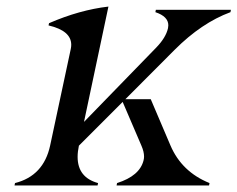

<svg xmlns="http://www.w3.org/2000/svg" viewBox="-20 -567 726 587"><path d="M24.4 0 25.9 -7.3Q113.3 -29.3 133.3 -122.1L196.3 -417Q197.8 -423.8 197.8 -430.2Q197.8 -473.1 128.4 -489.3L129.9 -496.1Q223.1 -536.6 311.5 -546.9L236.8 -194.3L457.5 -421.4Q487.3 -452.1 493.7 -481Q494.6 -485.4 494.6 -489.7Q494.6 -516.6 455.1 -529.8L456.5 -537.1H686L684.6 -529.8Q596.2 -497.1 514.2 -415L363.3 -263.7H440.9L501 -122.6Q535.6 -41.5 620.6 -7.3L619.1 0H336.4L337.9 -7.3Q407.2 -29.3 418.9 -76.7Q420.4 -82.5 420.4 -88.4Q420.4 -103 412.6 -121.1L355 -255.4L221.2 -121.6Q217.3 -103 217.3 -87.4Q217.3 -24.4 279.8 -7.3L278.3 0Z"/></svg>

Font: Modern Antiqua
Style: Book Oblique
Weight: 400
Italic angle: -12°
Designer: Wojciech Kalinowski "wmk69" (wmk69@o2.pl)
Foundry: Wojciech Kalinowski "wmk69" (wmk69@o2.pl)
Version: Version 3.1.0; 2021-05-28